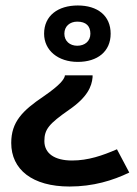

<svg xmlns="http://www.w3.org/2000/svg" viewBox="-20 -419 501 701"><path d="M264 -399C192 -399 141 -362 141 -296C141 -235 192 -193 264 -193C336 -193 384 -231 384 -296C384 -362 336 -399 264 -399ZM262 -340C294 -340 310 -324 310 -296C310 -269 290 -252 262 -252C235 -252 215 -269 215 -296C215 -323 235 -340 262 -340ZM318 -144H217L216 -139C212 -129 203 -111 139 -67C62 -15 21 26 21 103C21 200 98 262 234 262C320 262 392 240 452 211L407 126C354 149 302 167 243 167C179 167 142 141 142 96C142 53 159 33 232 -18C299 -64 315 -103 318 -137Z"/></svg>

Font: Noto Sans Myanmar UI SemiBold
Style: Regular
Weight: 600
Designer: Monotype Design Team
Foundry: Monotype Imaging Inc.
Version: Version 2.103